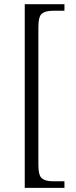

<svg xmlns="http://www.w3.org/2000/svg" viewBox="-20 -780 369 928"><path d="M291.5 96.2V127.9H99.6V-759.8H291.5V-728H235.8Q200.7 -728 183.1 -714.6Q165.5 -701.2 165.5 -648.9V17.1Q165.5 68.8 183.1 82.5Q200.7 96.2 235.8 96.2Z"/></svg>

Font: Koh Santepheap Light
Style: Regular
Weight: 300
Designer: Danh Hong
Version: Version 2.002; ttfautohint (v1.8.3)